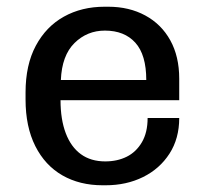

<svg xmlns="http://www.w3.org/2000/svg" viewBox="-20 -541 611 571"><path d="M285 10Q217 10 165.5 -19.5Q114 -49 85 -106.5Q56 -164 56 -245V-266Q56 -348 86.5 -405Q117 -462 170 -491.5Q223 -521 291 -521H302Q364 -521 412 -495Q460 -469 486.5 -421Q513 -373 513 -307V-243H160Q160 -186 175.5 -145Q191 -104 220.5 -82.5Q250 -61 293 -61Q329 -61 357 -75Q385 -89 402 -118Q419 -147 419 -190H513Q513 -129 484 -84Q455 -39 405.5 -14.5Q356 10 294 10ZM161 -303H415Q415 -378 382.5 -414Q350 -450 292 -450Q239 -450 201.5 -413Q164 -376 161 -303Z"/></svg>

Font: Chivo Medium
Style: Regular
Weight: 400
Version: Version 2.002